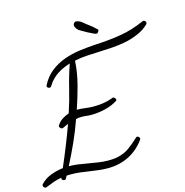

<svg xmlns="http://www.w3.org/2000/svg" viewBox="-140 -1055 1179 1226"><g transform="rotate(-15 449.5 -441.5)"><path d="M904.3 -804.7Q904.3 -798.8 901.4 -795.9Q870.1 -764.6 824.7 -745.6Q779.3 -726.6 736.3 -718.8Q694.3 -710.9 652.3 -708Q610.4 -705.1 568.4 -703.6Q526.4 -702.1 484.4 -699.7Q442.4 -697.3 401.4 -688.5Q396.5 -609.4 376.5 -533.2Q356.4 -457 331.1 -382.8Q358.4 -382.8 385.3 -378.9Q412.1 -375 439.5 -375Q463.9 -375 487.8 -377.4Q511.7 -379.9 535.2 -385.7Q538.1 -386.7 544.4 -388.7Q550.8 -390.6 557.1 -392.6Q563.5 -394.5 568.8 -396.5Q574.2 -398.4 575.2 -398.4Q580.1 -398.4 585.9 -391.6Q591.8 -384.8 591.8 -380.9Q591.8 -375 586.9 -372.1Q549.8 -348.6 502.9 -337.9Q456.1 -327.1 413.1 -327.1Q396.5 -327.1 380.9 -329.1Q365.2 -331.1 348.6 -331.1Q328.1 -331.1 311.5 -327.1Q286.1 -254.9 254.9 -185.5Q223.6 -116.2 188.5 -47.9Q220.7 -47.9 252.4 -43Q284.2 -38.1 315.4 -32.7Q346.7 -27.3 378.4 -22.5Q410.2 -17.6 442.4 -17.6Q457 -17.6 471.7 -18.6Q486.3 -19.5 501 -22.5Q548.8 -32.2 582.5 -56.6Q616.2 -81.1 650.4 -113.3Q654.3 -117.2 658.2 -117.2Q664.1 -117.2 669.4 -111.8Q674.8 -106.4 674.8 -101.6Q674.8 -98.6 672.9 -94.7Q628.9 -33.2 566.4 -2Q503.9 29.3 428.7 29.3Q398.4 29.3 369.1 25.9Q339.8 22.5 310.5 18.1Q281.2 13.7 252 9.8Q222.7 5.9 192.4 5.9Q184.6 5.9 175.8 5.9Q167 5.9 159.2 6.8Q156.2 12.7 151.9 21.5Q147.5 30.3 139.6 30.3Q132.8 30.3 127.4 26.4Q122.1 22.5 122.1 15.6Q122.1 12.7 124 10.7Q107.4 13.7 93.8 17.1Q80.1 20.5 67.9 24.9Q55.7 29.3 43 34.7Q30.3 40 14.6 45.9H11.7Q4.9 45.9 0 40.5Q-4.9 35.2 -4.9 28.3Q-4.9 23.4 -2 20.5Q26.4 -10.7 66.9 -25.9Q107.4 -41 148.4 -45.9Q176.8 -111.3 203.1 -177.2Q229.5 -243.2 253.9 -310.5Q252 -309.6 245.1 -306.6Q238.3 -303.7 231.4 -300.3Q224.6 -296.9 218.8 -294.4Q212.9 -292 211.9 -292Q205.1 -292 199.2 -298.3Q193.4 -304.7 193.4 -310.5V-312.5Q193.4 -313.5 194.3 -313.5Q206.1 -335.9 229 -351.1Q252 -366.2 275.4 -374Q300.8 -450.2 319.3 -527.3Q337.9 -604.5 364.3 -679.7Q327.1 -668.9 293.5 -649.9Q259.8 -630.9 234.4 -601.6Q226.6 -593.8 221.7 -585Q216.8 -576.2 210 -568.4Q207 -563.5 200.2 -563.5Q195.3 -563.5 189.5 -567.4Q183.6 -571.3 183.6 -578.1Q183.6 -581.1 184.6 -582Q210.9 -634.8 252.4 -667.5Q293.9 -700.2 343.8 -718.3Q393.6 -736.3 448.7 -743.7Q503.9 -751 556.6 -753.9Q644.5 -757.8 723.6 -771Q802.7 -784.2 883.8 -820.3Q885.7 -821.3 888.7 -821.3Q895.5 -821.3 899.9 -815.9Q904.3 -810.5 904.3 -804.7ZM595.7 -838.9Q595.7 -833 590.3 -826.2Q585 -819.3 579.1 -819.3Q573.2 -819.3 558.6 -826.2Q543.9 -833 526.9 -841.8Q509.8 -850.6 495.1 -859.4Q480.5 -868.2 474.6 -872.1Q466.8 -877 459.5 -888.2Q452.1 -899.4 452.1 -909.2Q452.1 -914.1 457.5 -921.4Q462.9 -928.7 467.8 -928.7Q488.3 -928.7 505.9 -916Q512.7 -911.1 518.6 -905.8Q524.4 -900.4 531.2 -895.5Q566.4 -871.1 594.7 -842.8Q594.7 -841.8 595.2 -840.8Q595.7 -839.8 595.7 -838.9Z"/></g></svg>

Font: Calligraffiti
Style: Regular
Weight: 400
Designer: Dathan Boardman
Foundry: Open Window
Version: Version 1.000